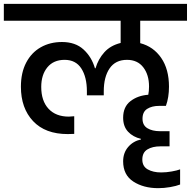

<svg xmlns="http://www.w3.org/2000/svg" viewBox="-44 -760 995 1001"><path d="M687 -652V-535Q756 -517 796.5 -458Q837 -399 837 -308Q837 -252 821 -208H786Q748 -208 723.5 -192.5Q699 -177 699 -141Q699 -107 724.5 -91.5Q750 -76 790 -76H840V3H792Q751 3 724.5 19Q698 35 698 72Q698 107 726 123Q754 139 796 139Q823 139 851 134Q879 129 895 123V202Q875 210 843 215.5Q811 221 781 221Q704 221 651 186.5Q598 152 598 81Q598 37 624 6.5Q650 -24 691 -33V-36Q649 -46 623.5 -73.5Q598 -101 598 -146Q598 -203 636 -232.5Q674 -262 729 -266Q733 -285 733 -309Q733 -370 703 -409Q673 -448 618 -448Q558 -448 527.5 -403.5Q497 -359 497 -284V-263H409V-284Q409 -358 380 -403Q351 -448 293 -448Q235 -448 203 -409Q171 -370 171 -307Q171 -234 209 -193Q247 -152 315 -152L343 -154V-62Q330 -61 309 -61Q192 -61 128.5 -128.5Q65 -196 65 -308Q65 -381 92.5 -433.5Q120 -486 168.5 -513.5Q217 -541 279 -541Q349 -541 391.5 -502Q434 -463 451 -404H454Q468 -452 500 -487.5Q532 -523 585 -536V-652H-24V-740H931V-652Z"/></svg>

Font: Poppins Cyr Med
Style: Regular
Weight: 500
Designer: Ninad Kale (Devanagari), Jonny Pinhorn (Latin)
Foundry: Indian Type Foundry
Version: 4.004